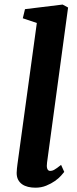

<svg xmlns="http://www.w3.org/2000/svg" viewBox="-20 -826 344 855"><path d="M54.2 -56.2Q54.2 -64 55.4 -75.2Q56.6 -86.4 57.6 -93.8L144 -723.6L81.5 -744.6L91.3 -785.2L258.8 -805.7L283.2 -792.5L189.5 -102.1Q187 -85 190.4 -75Q193.8 -64.9 203.6 -64.9Q207 -64.9 211.4 -65.9Q215.8 -66.9 221.2 -69.8Q226.6 -72.8 234.1 -78.1Q241.7 -83.5 252 -91.8L266.1 -60.5Q262.2 -55.2 251.7 -43.5Q241.2 -31.7 224.6 -20Q208 -8.3 186 0.7Q164.1 9.8 137.7 9.8Q120.1 9.8 105 6.1Q89.8 2.4 78.6 -5.4Q67.4 -13.2 60.8 -25.6Q54.2 -38.1 54.2 -56.2Z"/></svg>

Font: Merriweather Bold
Style: Italic
Weight: 700
Italic angle: -7°
Designer: Eben Sorkin ( eben@eyebytes.com )
Foundry: Eben Sorkin ( eben@eyebytes.com )
Version: Version 1.5; ttfautohint (v0.97) -l 13 -r 13 -G 200 -x 24 -f